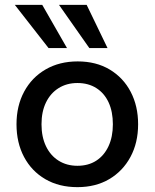

<svg xmlns="http://www.w3.org/2000/svg" viewBox="-20 -764 637 791"><path d="M299 7Q223 7 166.5 -26Q110 -59 79 -117.5Q48 -176 48 -252Q48 -328 79.5 -386.5Q111 -445 168 -478Q225 -511 300 -511Q376 -511 432 -477.5Q488 -444 518.5 -385.5Q549 -327 549 -252Q549 -176 517.5 -117.5Q486 -59 430 -26Q374 7 299 7ZM299 -81Q344 -81 376.5 -102Q409 -123 427 -161.5Q445 -200 445 -252Q445 -304 427.5 -342Q410 -380 377 -401Q344 -422 299 -422Q255 -422 221.5 -401Q188 -380 169.5 -342Q151 -304 151 -252Q151 -200 169.5 -161.5Q188 -123 221.5 -102Q255 -81 299 -81ZM180 -566 41 -744H154L256 -566ZM348 -566 223 -744H337L423 -566Z"/></svg>

Font: REM
Style: Regular
Weight: 400
Designer: Octavio Pardo
Foundry: Ashler Design
Version: Version 1.005;gftools[0.9.28]